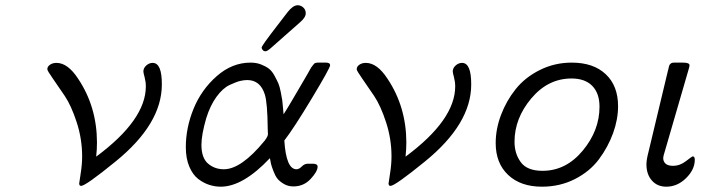

<svg xmlns="http://www.w3.org/2000/svg" viewBox="-20 -701 2710 727"><path d="M159.2 -439Q159.2 -448.7 169.2 -455.8Q179.2 -462.9 193.8 -462.9Q236.8 -462.9 275.9 -402.8Q346.7 -296.9 347.2 -162.1Q347.2 -135.3 344.2 -107.9Q532.2 -247.1 532.2 -374Q532.2 -391.1 527.6 -408.4Q522.9 -425.8 522.9 -430.2Q522.9 -443.4 533.9 -453.1Q544.9 -462.9 558.1 -462.9Q593.3 -462.9 592.8 -380.9Q592.8 -231.9 418 -89.8Q304.2 2.9 287.1 2.9Q280.3 2.9 279.8 -5.9Q279.8 -8.8 285.4 -43.5Q291 -78.1 291 -108.9Q291 -174.8 270.5 -237.8Q250 -300.8 225.1 -337.9Q200.2 -375 179.7 -404.1Q159.2 -433.1 159.2 -439Z M683.6 -144Q683.6 -217.3 713.1 -289.6Q742.7 -361.8 800.8 -412.8Q858.9 -463.9 928.7 -463.9Q950.7 -463.9 968.3 -457Q985.8 -450.2 997.8 -441.2Q1009.8 -432.1 1019.3 -414.6Q1028.8 -397 1033.7 -386Q1038.6 -375 1043.2 -352.1Q1047.9 -329.1 1048.8 -321Q1049.8 -313 1051.8 -290L1053.7 -268.1Q1070.8 -294.9 1085.7 -320.6Q1100.6 -346.2 1110.6 -363Q1120.6 -379.9 1129.6 -395.5Q1138.7 -411.1 1144.3 -420.7Q1149.9 -430.2 1154.3 -438.5Q1158.7 -446.8 1162.4 -450.9Q1166 -455.1 1168 -458Q1169.9 -460.9 1172.9 -461.9Q1175.8 -462.9 1177.7 -463.4Q1179.7 -463.9 1184.6 -463.9H1213.9Q1230 -463.9 1230 -453.9Q1230 -443.8 1161.4 -329.8Q1092.8 -215.8 1056.6 -168.9Q1063.5 -60.1 1102.5 -60.1Q1112.3 -60.1 1122.1 -70.1Q1131.8 -80.1 1143.6 -81.1H1164.6Q1182.6 -81.1 1182.6 -69.8Q1182.6 -51.8 1156.2 -23.4Q1129.9 4.9 1090.8 4.9Q1070.8 4.9 1054.7 -4.6Q1038.6 -14.2 1030.3 -24.7Q1022 -35.2 1014.9 -54.2Q1007.8 -73.2 1006.3 -80.1Q1004.9 -86.9 1002 -102.1Q899.9 5.9 815.9 5.9Q793.9 5.9 772.5 -1Q751 -7.8 730.5 -23.4Q710 -39.1 696.8 -70.1Q683.6 -101.1 683.6 -144ZM742.7 -152.8Q742.7 -103 767.8 -81.5Q793 -60.1 827.6 -60.1Q893.6 -60.1 981.9 -168Q995.1 -185.1 994.6 -193.8Q994.6 -195.8 994.1 -202.4Q993.7 -209 993.7 -213.9Q992.7 -311 982.9 -342.8Q965.8 -397.9 916 -397.9Q903.8 -397.9 889.4 -394.5Q875 -391.1 849.4 -379.2Q823.7 -367.2 799.8 -334.5Q775.9 -301.8 760.7 -252.9Q742.7 -189.9 742.7 -152.8ZM970.7 -521Q970.7 -527.8 1029.8 -604Q1053.7 -634.8 1068.8 -654.8Q1088.9 -680.7 1106.9 -681.2Q1119.1 -681.2 1128.4 -672.6Q1137.7 -664.1 1137.7 -650.9Q1137.7 -634.8 1115.7 -616.2Q1019.5 -531.2 1005.6 -519Q991.7 -506.8 984.9 -506.8Q979 -506.8 974.9 -511.5Q970.7 -516.1 970.7 -521Z M1330.6 -439Q1330.6 -448.7 1340.6 -455.8Q1350.6 -462.9 1365.2 -462.9Q1408.2 -462.9 1447.3 -402.8Q1518.1 -296.9 1518.6 -162.1Q1518.6 -135.3 1515.6 -107.9Q1703.6 -247.1 1703.6 -374Q1703.6 -391.1 1699 -408.4Q1694.3 -425.8 1694.3 -430.2Q1694.3 -443.4 1705.3 -453.1Q1716.3 -462.9 1729.5 -462.9Q1764.6 -462.9 1764.2 -380.9Q1764.2 -231.9 1589.4 -89.8Q1475.6 2.9 1458.5 2.9Q1451.7 2.9 1451.2 -5.9Q1451.2 -8.8 1456.8 -43.5Q1462.4 -78.1 1462.4 -108.9Q1462.4 -174.8 1441.9 -237.8Q1421.4 -300.8 1396.5 -337.9Q1371.6 -375 1351.1 -404.1Q1330.6 -433.1 1330.6 -439Z M1856.9 -159.2Q1856.9 -212.4 1877 -265.6Q1897 -318.8 1932.6 -363.5Q1968.3 -408.2 2024.2 -436Q2080.1 -463.9 2145 -463.9Q2227.1 -463.9 2273.7 -419.9Q2320.3 -376 2320.3 -298.8Q2320.3 -249 2301.3 -196.5Q2282.2 -144 2247.8 -97.9Q2213.4 -51.8 2156.7 -22.9Q2100.1 5.9 2032.2 5.9Q1951.2 5.9 1904.1 -38.6Q1856.9 -83 1856.9 -159.2ZM1928.2 -164.1Q1928.2 -119.1 1952.1 -86.7Q1976.1 -54.2 2034.2 -54.2Q2123 -54.2 2186.5 -130.6Q2250 -207 2250 -296.9Q2250 -347.7 2222.7 -375.7Q2195.3 -403.8 2144 -403.8Q2055.2 -403.8 1991.7 -328.4Q1928.2 -252.9 1928.2 -164.1Z M2427.7 -79.1Q2427.7 -96.2 2436 -127.9L2508.8 -432.1Q2509.8 -434.1 2510.7 -439Q2511.7 -443.8 2512.2 -446Q2512.7 -448.2 2513.7 -451.7Q2514.6 -455.1 2515.6 -456.1Q2516.6 -457 2518.3 -459Q2520 -460.9 2522 -461.9Q2523.9 -462.9 2526.4 -463.4Q2528.8 -463.9 2532.7 -463.9H2565.9Q2590.8 -463.9 2590.8 -454.1Q2590.8 -449.2 2587.9 -439.9L2495.6 -122.1Q2488.8 -102.1 2492.7 -92.8Q2499.5 -72.8 2528.8 -73.2Q2554.7 -73.2 2577.6 -91.1Q2600.6 -108.9 2603 -108.9Q2610.8 -108.9 2610.8 -96.2Q2610.8 -59.1 2577.9 -26.6Q2544.9 5.9 2502.9 5.9Q2468.8 5.9 2448.2 -17.6Q2427.7 -41 2427.7 -79.1Z"/></svg>

Font: CMU Concrete
Style: Italic
Weight: 500
Italic angle: -14.04°
Version: Version 0.7.0